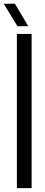

<svg xmlns="http://www.w3.org/2000/svg" viewBox="-36 -976 236 996"><path d="M51.5 0V-800H128V0ZM54.5 -840 -16.5 -956.5H41.5L110.5 -840Z"/></svg>

Font: Big Shoulders Stencil Display Medium
Style: Regular
Weight: 500
Designer: Patric King
Foundry: XO Type Co
Version: Version 1.000